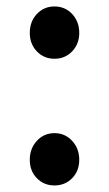

<svg xmlns="http://www.w3.org/2000/svg" viewBox="-20 -562 338 595"><path d="M72.3 -460Q72.3 -495.1 94.2 -518.6Q116.2 -542 148.9 -542Q181.6 -542 203.6 -518.6Q225.6 -495.1 225.6 -460Q225.6 -425.8 203.6 -402.8Q181.6 -379.9 148.9 -379.9Q116.2 -379.9 94.2 -402.8Q72.3 -425.8 72.3 -460ZM203.6 -9.8Q181.6 12.7 148.9 12.7Q116.2 12.7 94.2 -9.8Q72.3 -32.2 72.3 -66.9Q72.3 -101.6 94.2 -125.5Q116.2 -149.4 148.9 -149.4Q181.6 -149.4 203.6 -125.5Q225.6 -101.6 225.6 -66.9Q225.6 -32.2 203.6 -9.8Z"/></svg>

Font: Gen Jyuu Gothic Medium
Style: Regular
Weight: 500
Designer: [Source Han Sans]
Ryoko NISHIZUKA  (kana & ideographs); Paul D. Hunt (Latin, Greek & Cyrillic); Wenlong ZHANG  (bopomofo
Version: Version 1.002.20150607